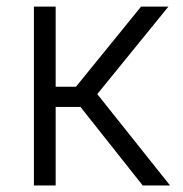

<svg xmlns="http://www.w3.org/2000/svg" viewBox="-20 -566 560 586"><path d="M83.5 0V-545.9H149.9V-301.3H211.9L410.6 -545.9H494.1L276.9 -278.8L499 0H415.5L225.6 -239.7H149.9V0Z"/></svg>

Font: Inter Light
Style: Regular
Weight: 300
Designer: Rasmus Andersson
Foundry: rsms
Version: Version 4.000;git-a52131595